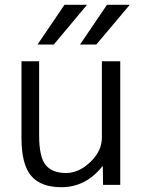

<svg xmlns="http://www.w3.org/2000/svg" viewBox="-20 -777 600 807"><path d="M384.8 -589.8H316.4L429.7 -756.8H525.4ZM206.1 -589.8H137.7L251 -756.8H345.7ZM70.3 -519.5H144.5V-207Q144.5 -117.2 171.9 -83.5Q199.2 -49.8 257.8 -49.8Q311.5 -49.8 359.9 -96.2Q408.2 -142.6 408.2 -198.2V-519.5H485.4V0H413.1L412.1 -78.1H410.2Q340.8 9.8 238.3 9.8Q151.4 9.8 110.8 -38.1Q70.3 -85.9 70.3 -197.3Z"/></svg>

Font: Mgen+ 1c regular
Style: Regular
Weight: 400
Designer: [Source Han Sans]
Ryoko NISHIZUKA  (kana & ideographs); Paul D. Hunt (Latin, Greek & Cyrillic); Wenlong ZHANG  (bopomofo
Version: Version 1.059.20150602